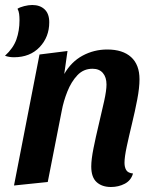

<svg xmlns="http://www.w3.org/2000/svg" viewBox="-35 -728 617 768"><path d="M409 20Q373 20 351.5 0.5Q330 -19 330 -62Q330 -90 339 -135Q348 -180 360 -230Q372 -280 381.5 -323Q391 -366 391 -390Q391 -419 376.5 -436Q362 -453 335 -453Q299 -453 274.5 -427Q250 -401 234.5 -362Q219 -323 212 -285L156 0L21 14L123 -510L235 -524L222 -432Q250 -481 295.5 -505.5Q341 -530 394 -530Q456 -530 489.5 -499.5Q523 -469 523 -411Q523 -377 514 -330Q505 -283 493 -233.5Q481 -184 472 -142Q463 -100 463 -77Q463 -59 470 -47.5Q477 -36 497 -34Q489 -6 464 7Q439 20 409 20ZM21 -499Q1 -499 -15 -505Q18 -535 30.5 -570Q43 -605 43 -647Q43 -661 41.5 -672.5Q40 -684 35 -693Q44 -699 61.5 -703.5Q79 -708 94 -708Q125 -708 143.5 -690.5Q162 -673 162 -639Q162 -580 123.5 -539.5Q85 -499 21 -499Z"/></svg>

Font: Sansita Swashed Medium
Style: Regular
Weight: 500
Designer: Pablo Cosgaya
Foundry: Omnibus-Type
Version: Version 1.003; ttfautohint (v1.8.3)